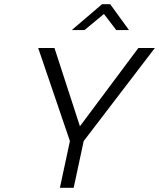

<svg xmlns="http://www.w3.org/2000/svg" viewBox="-20 -900 762 920"><path d="M163 -670 315 -224 267 0H333L381 -224L722 -670H643L363 -295L241 -670ZM324 -756H385L478 -833L537 -756H598L508 -880H469Z"/></svg>

Font: LT Wave Mono Light
Style: Italic
Weight: 300
Designer: Daniel Lyons
Version: Version 2.5 (Glyphs App)